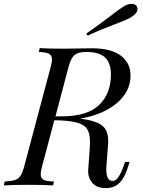

<svg xmlns="http://www.w3.org/2000/svg" viewBox="-53 -956 737 990"><path d="M592 -121H615L611 -108Q593 -45 565.5 -15.5Q538 14 492 14Q445 14 422 -14Q399 -42 402 -82L410 -194Q411 -206 411 -226Q411 -268 396 -291Q381 -314 341.5 -324.5Q302 -335 227 -336L166 -106Q157 -76 157 -57Q157 -37 171.5 -29Q186 -21 225 -20L221 0Q175 -3 97 -3Q9 -3 -33 0L-29 -20Q7 -22 25 -28Q43 -34 53.5 -51Q64 -68 74 -106L206 -602Q215 -636 215 -649Q215 -670 200 -678.5Q185 -687 147 -688L152 -708Q192 -705 275 -705Q323 -705 347 -706L421 -707Q519 -707 569.5 -669.5Q620 -632 620 -566Q620 -484 549 -424Q478 -364 359 -344Q372 -343 394 -339Q453 -328 479 -304Q505 -280 505 -227Q505 -214 504 -207L496 -105Q495 -98 495 -84Q495 -23 527 -23Q544 -23 558 -43.5Q572 -64 587 -107ZM233 -356H263Q398 -356 458.5 -415Q519 -474 519 -572Q519 -631 489 -659.5Q459 -688 392 -688Q362 -688 345 -680.5Q328 -673 317.5 -655Q307 -637 298 -602ZM516 -873Q565 -911 588 -925Q606 -936 626 -936Q647 -936 654 -920Q656 -914 656 -910Q656 -897 645.5 -885.5Q635 -874 621 -866Q602 -855 574.5 -844.5Q547 -834 542 -832Q455 -799 399 -772L392 -783Q434 -812 469.5 -838.5Q505 -865 516 -873Z"/></svg>

Font: Playfair Display
Style: Italic
Weight: 400
Italic angle: -14°
Designer: Claus Eggers Sørensen
Foundry: Claus Eggers Sørensen
Version: Version 1.200; ttfautohint (v1.6)